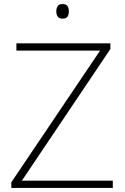

<svg xmlns="http://www.w3.org/2000/svg" viewBox="-20 -928 617 948"><path d="M36 0V-28L474 -678H61V-714H525V-686L88 -36H537V0ZM288 -908Q307 -908 313.5 -898Q320 -888 320 -872Q320 -856 313.5 -846Q307 -836 288 -836Q272 -836 265 -846Q258 -856 258 -872Q258 -888 265 -898Q272 -908 288 -908Z"/></svg>

Font: Noto Sans Symbols ExtraLight
Style: Regular
Weight: 250
Version: Version 2.002